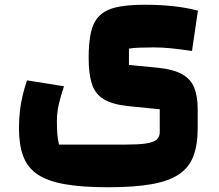

<svg xmlns="http://www.w3.org/2000/svg" viewBox="-20 -500 924 810"><path d="M436 290Q326 290 253 277Q180 264 138 235.5Q96 207 78 159Q60 111 60 41Q60 7 63.5 -27Q67 -61 75 -95Q83 -129 94 -161L250 -136Q237 -98 228.5 -62Q220 -26 220 11Q220 42 222 66Q224 90 229 110H510Q563 110 594.5 105.5Q626 101 640 89.5Q654 78 654 57V-39L524 -52Q454 -59 417.5 -81.5Q381 -104 367.5 -146.5Q354 -189 354 -256Q354 -320 363.5 -363Q373 -406 398 -432Q423 -458 469.5 -469Q516 -480 590 -480Q722 -480 815 -455L790 -285Q735 -293 699 -296.5Q663 -300 628 -300Q599 -300 571 -299Q543 -298 524 -295V-226L648 -214Q713 -207 749 -186.5Q785 -166 799.5 -130Q814 -94 814 -39V41Q814 111 796 158.5Q778 206 735.5 235Q693 264 619.5 277Q546 290 436 290Z"/></svg>

Font: Changa ExtraLight ExtraBold
Style: Regular
Weight: 800
Version: Version 3.002; ttfautohint (v1.8.2)